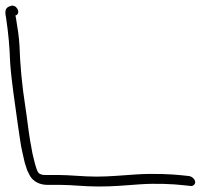

<svg xmlns="http://www.w3.org/2000/svg" viewBox="-62 -696 764 699"><path d="M28 -104C32 -93 34 -84 37 -76L47 -56C59 -35 83 -23 110 -23H156C201 -23 242 -17 297 -17C352 -17 393 -21 448 -25C504 -29 570 -26 603 -22L632 -19C637 -18 641 -20 644 -23C656 -33 643 -52 627 -55L599 -58C562 -62 497 -65 434 -61C384 -58 340 -53 289 -53C240 -53 192 -59 148 -59H102C92 -59 90 -60 83 -63C73 -67 68 -92 64 -105L56 -138C54 -151 51 -165 48 -182C41 -223 37 -264 30 -309C18 -385 11 -462 9 -529C7 -566 2 -593 -4 -631L-6 -640H-4C16 -649 -3 -683 -24 -674C-41 -669 -46 -659 -40 -632C-31 -572 -27 -524 -25 -467C-20 -398 -7 -315 3 -242C9 -206 12 -172 20 -139Z"/></svg>

Font: Stray Cat
Style: SuExtOpObl
Weight: 400
Version: Version 1.0